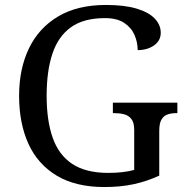

<svg xmlns="http://www.w3.org/2000/svg" viewBox="-20 -744 754 774"><path d="M401 10Q285 10 208.5 -36Q132 -82 94.5 -164.5Q57 -247 57 -358Q57 -466 96.5 -548.5Q136 -631 214 -677.5Q292 -724 407 -724Q481 -724 530 -709.5Q579 -695 603.5 -669.5Q628 -644 628 -612Q628 -580 601 -561Q574 -542 535 -542Q535 -573 522.5 -602.5Q510 -632 481 -651.5Q452 -671 403 -671Q318 -671 266.5 -634.5Q215 -598 191.5 -528Q168 -458 168 -358Q168 -258 192.5 -188.5Q217 -119 271.5 -83Q326 -47 417 -47Q446 -47 473 -50Q500 -53 521 -59V-220Q521 -250 509.5 -264.5Q498 -279 479.5 -283.5Q461 -288 439 -288H435V-330H695V-288H691Q672 -288 656.5 -283Q641 -278 631.5 -263Q622 -248 622 -216V-36Q572 -13 519 -1.5Q466 10 401 10Z"/></svg>

Font: Noto Serif Myanmar
Style: Regular
Weight: 400
Designer: Ben Mitchell and the Monotype Design Team
Foundry: Monotype Imaging Inc.
Version: Version 2.106